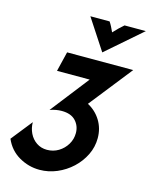

<svg xmlns="http://www.w3.org/2000/svg" viewBox="-191 -713 797 1017"><g transform="rotate(15 207.5 -205.0)"><path d="M125 222.2Q65.3 222.2 12.5 191.7Q-40.3 161.1 -65.3 102.8L26.4 -12.5Q26.4 19.4 39.9 47.6Q53.5 75.7 78.5 92.7Q103.5 109.7 136.1 109.7Q170.8 109.7 199.3 92.4Q227.8 75 244.8 46.5Q261.8 18.1 261.8 -15.3Q261.8 -54.9 236.1 -82.3Q210.4 -109.7 159.7 -109.7Q144.4 -109.7 128.5 -106.9Q112.5 -104.2 95.1 -97.9L259 -308.3H79.9L106.2 -416.7H468.8L283.3 -181.9Q327.8 -158.3 354.2 -115.6Q380.6 -72.9 380.6 -19.4Q380.6 29.2 359.4 72.6Q338.2 116 302.1 149.7Q266 183.3 220.1 202.8Q174.3 222.2 125 222.2ZM286.1 -464.6 175.7 -633.3H281.2Q289.6 -620.8 295.8 -608.3Q302.1 -595.8 309 -580.6Q322.9 -595.8 335.8 -608.3Q348.6 -620.8 363.2 -633.3H479.9Z"/></g></svg>

Font: Afacad
Style: Italic
Weight: 400
Italic angle: -14°
Designer: Kristian Moeller
Foundry: Dicotype
Version: Version 1.000